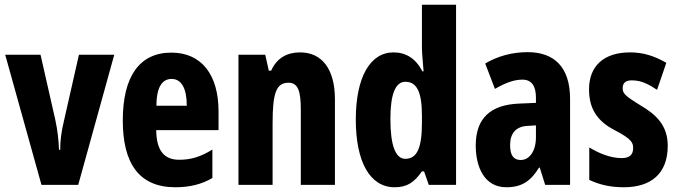

<svg xmlns="http://www.w3.org/2000/svg" viewBox="-20 -831 2860 810"><path d="M155 -51H310L462 -600H313L250 -322C238 -273 234 -235 234 -199H229C227 -244 223 -280 213 -327L151 -600H2Z M703 -609C568 -609 498 -508 498 -323C498 -145 564 -41 720 -41C779 -41 830 -53 876 -80V-200C826 -169 785 -157 736 -157C672 -157 640 -196 639 -282H902V-361C902 -516 830 -609 703 -609ZM704 -498C745 -498 768 -459 768 -385H640C640 -468 667 -498 704 -498Z M1246 -610C1192 -610 1148 -587 1124 -533H1114L1099 -600H986V-51H1130V-310C1130 -438 1145 -482 1197 -482C1239 -482 1249 -443 1249 -368V-51H1393V-412C1393 -540 1338 -610 1246 -610Z M1645 -41C1697 -41 1727 -61 1760 -108H1769L1789 -51H1904V-811H1760V-629C1760 -604 1764 -574 1767 -530H1762C1733 -586 1691 -610 1640 -610C1541 -610 1481 -504 1481 -327C1481 -149 1540 -41 1645 -41ZM1690 -161C1649 -161 1627 -216 1627 -329C1627 -433 1648 -486 1690 -486C1739 -486 1760 -442 1760 -343V-311C1760 -207 1739 -161 1690 -161Z M2206 -611C2141 -611 2078 -594 2027 -563L2068 -456C2115 -483 2150 -495 2184 -495C2223 -495 2241 -468 2241 -419V-397L2170 -394C2051 -389 1987 -334 1987 -217C1987 -127 2023 -41 2116 -41C2182 -41 2220 -68 2254 -124H2257L2280 -51H2385V-414C2385 -547 2319 -611 2206 -611ZM2207 -300 2241 -302V-252C2241 -194 2214 -156 2177 -156C2147 -156 2132 -175 2132 -219C2132 -269 2157 -298 2207 -300Z M2797 -216C2797 -303 2747 -348 2683 -386C2614 -428 2607 -438 2607 -459C2607 -482 2620 -492 2646 -492C2688 -492 2718 -474 2752 -452L2791 -566C2739 -596 2692 -610 2638 -610C2528 -610 2465 -553 2465 -454C2465 -373 2499 -321 2571 -283C2649 -243 2651 -227 2651 -205C2651 -178 2635 -164 2603 -164C2553 -164 2504 -186 2466 -209V-72C2513 -50 2559 -41 2612 -41C2726 -41 2797 -98 2797 -216Z"/></svg>

Font: Noto Sans Tamil UI ExtraCondensed ExtraBold
Style: Regular
Weight: 800
Width: 2
Designer: Jelle Bosma - Monotype Design Team
Foundry: Monotype Imaging Inc.
Version: Version 2.004